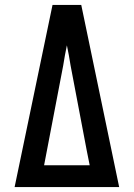

<svg xmlns="http://www.w3.org/2000/svg" viewBox="-20 -755 540 775"><path d="M39 0 141 -490 192 -735H308L359 -490L461 0ZM158 -88H342L330 -148L265 -490Q262 -511 258 -531.5Q254 -552 250 -572Q246 -552 242 -531.5Q238 -511 235 -490Z"/></svg>

Font: Iosevka SS04 Semibold
Style: Regular
Weight: 600
Monospace: yes
Designer: Belleve Invis
Foundry: Belleve Invis
Version: Version 19.0.0; ttfautohint (v1.8.4)